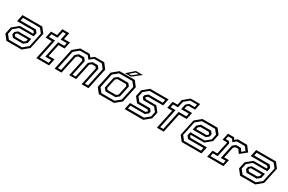

<svg xmlns="http://www.w3.org/2000/svg" viewBox="149 -2085 5134 3420"><g transform="rotate(30 2716.0 -375.0)"><path d="M100.5 0 19.5 -103 50 -245.5 174.5 -348.5H446.5L451 -368L427 -398.5H89.5L119.5 -540H526L607 -437L536 -103L411 0ZM174 -102.5 133.5 -153.5 144.5 -206.5 197 -250H467L447.5 -156L382.5 -102.5ZM129 -38.5H400L505 -125L567.5 -417.5L500.5 -502H152L138.5 -438H455.5L496.5 -386.5L480.5 -311.5H184.5L85.5 -230.5L62.5 -122.5ZM199.5 -141.5H372L409 -172L417.5 -212H204.5L179 -191L175 -172Z M716 0 801 -399H676.5L706.5 -540H831L860 -677H1001.5L972.5 -540H1096.5L1066.5 -399H942.5L887.5 -141.5H1008L978 0ZM763 -38.5H948.5L962 -102.5H841L912 -438.5H1037L1050.5 -502.5H926L955 -639H890.5L861.5 -502.5H736.5L722.5 -438.5H848Z M1091.5 0 1184.5 -437 1309.5 -540H1503L1544 -489L1606.5 -540H1800L1881 -437L1788 0H1646.5L1725 -368L1701 -398.5H1626L1589 -368L1517 -30H1375.5L1447.5 -368L1423.5 -398.5H1348.5L1311.5 -368L1233 0ZM1138.5 -38.5H1203L1277 -387.5L1339.5 -438.5H1447L1490 -385L1422 -66H1486.5L1554 -385L1619.5 -438.5H1727L1768 -387.5L1693.5 -38.5H1758L1838.5 -418.5L1772 -503H1611.5L1533.5 -438.5L1482.5 -503H1322L1219.5 -418.5Z M2001 0 1920 -103 1991 -437 2116 -540H2428.5L2509.5 -437L2438.5 -103L2313.5 0ZM2032 -38.5H2302L2404 -122.5L2467 -418L2400.5 -502H2128.5L2026.5 -417.5L1964 -125ZM2077.5 -102.5 2035 -156 2084 -386.5 2146.5 -437.5H2355.5L2396 -387L2346.5 -153.5L2284.5 -102.5ZM2100 -141.5H2274.5L2311.5 -172L2353.5 -368L2329.5 -398.5H2155L2118 -368L2076 -172ZM2217.5 -556 2367.5 -688H2511L2341 -556ZM2283.5 -580H2334L2438 -663.5H2379Z M2531.5 0 2561.5 -141.5H2876.5L2913.5 -172L2913 -169.5L2890 -199.5H2672L2591 -302.5L2619.5 -437L2744.5 -540H3123L3093 -398.5H2783L2746 -368L2746.5 -371L2770.5 -340.5H2987.5L3068.5 -237.5L3040 -103L2915 0ZM2578 -39.5H2906.5L3005.5 -121.5L3027 -222.5L2962 -303.5H2740.5L2705 -349L2713.5 -389.5L2771.5 -437.5H3063.5L3077 -502H2754.5L2655 -420L2633 -319L2696 -239.5H2917.5L2955.5 -192.5L2947 -152L2888.5 -104H2591.5Z M3195 0 3279.5 -399H3178.5L3208.5 -540H3309.5L3332.5 -647L3457 -750H3652L3624.5 -618.5H3490L3463 -596L3451 -540H3607.5L3577.5 -399H3421L3336.5 0ZM3241.5 -37.5H3305.5L3390.5 -437.5H3549L3562.5 -502H3404L3427 -609L3483 -655H3595.5L3608 -714.5H3468L3367.5 -632L3340 -502H3239L3225.5 -437.5H3326.5Z M4131.5 -540 4212.5 -437 4182 -294.5 4057.5 -191.5H3785.5L3781 -172L3805 -141.5H4142.5L4112.5 0H3706L3625 -103L3696 -437L3821 -540ZM4058 -437.5 4098.5 -386.5 4087.5 -333.5 4035 -290H3765L3784.5 -384L3849.5 -437.5ZM4103 -501.5H3832L3727 -415L3664.5 -122.5L3731.5 -38H4080L4093.5 -102H3776.5L3735.5 -153.5L3751.5 -228.5H4047.5L4146.5 -309.5L4169.5 -417.5ZM4032.5 -398.5H3860L3823 -368L3814.5 -328H4027.5L4053 -349L4057 -368Z M4229.5 0 4259.5 -141H4356.5L4410 -391.5L4404 -399H4315.5L4345.5 -540H4472L4497.5 -500L4544.5 -540H4739L4825 -430.5L4693.5 -324.5L4640.5 -398.5H4583.5L4546.5 -368L4498 -140.5H4595L4565 0ZM4274.5 -38.5H4537L4550.5 -102.5H4451L4512.5 -390L4568.5 -436.5H4670.5L4711 -379.5L4770.5 -428L4715.5 -500.5H4551L4488.5 -448.5L4452.5 -500.5H4373L4359.5 -436.5H4424.5L4450.5 -400L4387 -102.5H4288Z M4906.5 0 4825.5 -103 4856 -245.5 4980.5 -348.5H5252.5L5257 -368L5233 -398.5H4895.5L4925.5 -540H5332L5413 -437L5342 -103L5217 0ZM4980 -102.5 4939.5 -153.5 4950.5 -206.5 5003 -250H5273L5253.5 -156L5188.5 -102.5ZM4935 -38.5H5206L5311 -125L5373.5 -417.5L5306.5 -502H4958L4944.5 -438H5261.5L5302.5 -386.5L5286.5 -311.5H4990.5L4891.5 -230.5L4868.5 -122.5ZM5005.5 -141.5H5178L5215 -172L5223.5 -212H5010.5L4985 -191L4981 -172Z"/></g></svg>

Font: Tourney
Style: Italic
Weight: 400
Italic angle: -12°
Version: Version 1.015